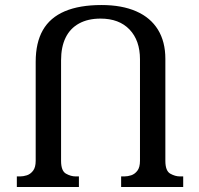

<svg xmlns="http://www.w3.org/2000/svg" viewBox="-20 -744 791 764"><path d="M696 -42H709V0H462V-42H475Q488 -42 502 -46.5Q516 -51 526.5 -64.5Q537 -78 537 -104V-508Q537 -583 495.5 -626.5Q454 -670 380 -670Q330 -670 294.5 -650.5Q259 -631 241 -594Q223 -557 223 -504V-104Q223 -64 242.5 -53Q262 -42 281 -42H294V0H47V-42H60Q73 -42 87 -46.5Q101 -51 111.5 -64.5Q122 -78 122 -104V-498Q122 -574 150.5 -624Q179 -674 237.5 -699Q296 -724 384 -724Q465 -724 522 -699Q579 -674 608.5 -626Q638 -578 638 -510V-104Q638 -64 657.5 -53Q677 -42 696 -42Z"/></svg>

Font: Noto Serif Georgian
Style: Regular
Weight: 400
Designer: Monotype Design Team, Akaki Razmadze
Foundry: Google LLC
Version: Version 2.002